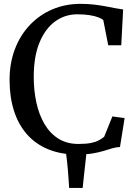

<svg xmlns="http://www.w3.org/2000/svg" viewBox="-20 -772 693 973"><path d="M330.5 180.5Q329 158.5 327.5 135.5Q326 112.5 324 89.2Q322 66 319.5 43.5Q317 21 314 -0.5L418.5 0Q415.5 28.5 412 59.2Q408.5 90 405.2 120.8Q402 151.5 399 180.5ZM372 11Q288.5 11 224.2 -15.5Q160 -42 116.5 -91.5Q73 -141 50.8 -210.8Q28.5 -280.5 28.5 -366.5Q28.5 -452 55.5 -523Q82.5 -594 131.5 -645.5Q180.5 -697 246 -724.8Q311.5 -752.5 388 -752.5Q423 -752.5 454.5 -749Q486 -745.5 513.5 -740.2Q541 -735 564 -730.5Q587 -726 604 -724L594.5 -542.5H528.5L503.5 -670Q495.5 -677.5 478 -684.2Q460.5 -691 433.8 -695.2Q407 -699.5 372 -699.5Q308.5 -699.5 258.5 -662.8Q208.5 -626 179.8 -555.5Q151 -485 151 -382Q151 -313 164.5 -251.5Q178 -190 205.8 -143Q233.5 -96 276.2 -69.2Q319 -42.5 377.5 -42.5Q415 -42.5 439.8 -47.2Q464.5 -52 480.2 -60.5Q496 -69 508 -79L549.5 -182L611.5 -173.5L588 -27Q567 -26 547.5 -20Q528 -14 504.8 -7Q481.5 0 449.8 5.5Q418 11 372 11Z"/></svg>

Font: Merriweather 24pt
Style: Regular
Weight: 400
Designer: Eben Sorkin
Foundry: Eben Sorkin
Version: Version 2.100